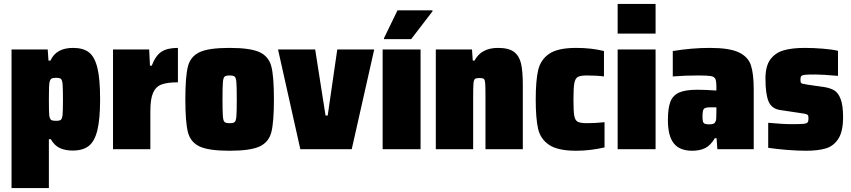

<svg xmlns="http://www.w3.org/2000/svg" viewBox="-20 -763 4353 982"><path d="M39 -510H224L228 -453H238Q267 -518 354 -518Q405 -518 434.5 -495.5Q464 -473 478 -416.5Q492 -360 492 -256Q492 -154 478 -97Q464 -40 434 -16.5Q404 7 352 7Q313 7 285.5 -6Q258 -19 240 -51H230V199H39ZM302 -255Q302 -314 300 -334Q298 -354 291.5 -359.5Q285 -365 266 -365Q250 -365 243 -360.5Q236 -356 233 -341Q230 -325 230 -255Q230 -183 232 -172Q235 -154 242 -149.5Q249 -145 266 -145Q285 -145 291.5 -150.5Q298 -156 300 -176Q302 -196 302 -255Z M558 -510H743L747 -427H756Q776 -479 806 -498.5Q836 -518 890 -518V-342Q836 -342 806.5 -331Q777 -320 763 -288.5Q749 -257 749 -195V0H558Z M928 -255Q928 -371 941 -422.5Q954 -474 1000.5 -496Q1047 -518 1154 -518Q1261 -518 1308 -496Q1355 -474 1368 -422.5Q1381 -371 1381 -255Q1381 -139 1368 -87.5Q1355 -36 1308 -14Q1261 8 1154 8Q1047 8 1000.5 -14Q954 -36 941 -87.5Q928 -139 928 -255ZM1191 -255Q1191 -320 1189 -342.5Q1187 -365 1180.5 -371Q1174 -377 1154 -377Q1135 -377 1128.5 -371Q1122 -365 1120 -342.5Q1118 -320 1118 -255Q1118 -190 1120 -167.5Q1122 -145 1128.5 -139Q1135 -133 1154 -133Q1174 -133 1180.5 -139Q1187 -145 1189 -167.5Q1191 -190 1191 -255Z M1516 0 1402 -510H1592L1645 -172H1656L1705 -510H1894L1779 0Z M1937 0V-510H2131V0ZM1944 -563V-568L2013 -710H2192V-705L2083 -563Z M2209 -510H2394L2398 -453H2407Q2441 -518 2527 -518Q2582 -518 2609 -497.5Q2636 -477 2645 -437.5Q2654 -398 2654 -328V0H2463V-271Q2463 -321 2461.5 -338Q2460 -355 2454.5 -359.5Q2449 -364 2432 -364Q2415 -364 2409 -359Q2403 -354 2401.5 -335.5Q2400 -317 2400 -263V0H2209Z M2720 -254Q2720 -351 2732.5 -404.5Q2745 -458 2789 -488Q2833 -518 2927 -518Q3005 -518 3069 -502V-372Q3032 -377 2982 -377Q2949 -377 2935.5 -369.5Q2922 -362 2917.5 -338Q2913 -314 2913 -255Q2913 -195 2917 -171.5Q2921 -148 2934.5 -140.5Q2948 -133 2982 -133Q3025 -133 3072 -138V-9Q2998 8 2927 8Q2833 8 2788.5 -22Q2744 -52 2732 -105Q2720 -158 2720 -254Z M3139 -591V-743H3333V-591ZM3139 0V-510H3333V0Z M3396 -149Q3396 -209 3408.5 -242Q3421 -275 3453 -289.5Q3485 -304 3546 -304Q3586 -304 3644 -300V-319Q3644 -349 3638.5 -360Q3633 -371 3615.5 -374Q3598 -377 3551 -377Q3483 -377 3421 -372V-502Q3519 -518 3610 -518Q3710 -518 3758 -495.5Q3806 -473 3820.5 -429.5Q3835 -386 3835 -305V0H3649L3645 -56H3636Q3614 -19 3586.5 -5.5Q3559 8 3521 8Q3456 8 3426 -30Q3396 -68 3396 -149ZM3641 -144Q3644 -152 3644 -187V-214H3610Q3586 -214 3579.5 -205.5Q3573 -197 3573 -166Q3573 -142 3578.5 -134.5Q3584 -127 3608 -127Q3623 -127 3630 -130.5Q3637 -134 3641 -144Z M3909 -7V-135Q3983 -128 4030 -128Q4073 -128 4089 -129.5Q4105 -131 4110 -136.5Q4115 -142 4115 -156Q4115 -168 4113 -172.5Q4111 -177 4102.5 -179.5Q4094 -182 4072 -185L3972 -200Q3927 -206 3911 -244Q3895 -282 3895 -361Q3895 -425 3920 -459Q3945 -493 3988 -505.5Q4031 -518 4095 -518Q4141 -518 4189.5 -514Q4238 -510 4266 -503V-375Q4184 -382 4150 -382Q4113 -382 4098 -380.5Q4083 -379 4078.5 -374Q4074 -369 4074 -358Q4074 -346 4075.5 -341.5Q4077 -337 4084 -335Q4091 -333 4110 -330L4194 -318Q4226 -313 4246.5 -301Q4267 -289 4279.5 -256.5Q4292 -224 4292 -164Q4292 -91 4268 -53.5Q4244 -16 4204 -4Q4164 8 4102 8Q4057 8 4003 3.5Q3949 -1 3909 -7Z"/></svg>

Font: Saira Semi Condensed Black
Style: Regular
Weight: 900
Width: 4
Designer: Hector Gatti with collaboration of the Omnibus-Type team
Foundry: Omnibus-Type
Version: Version 1.001; ttfautohint (v1.8)